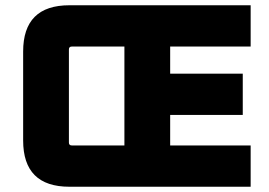

<svg xmlns="http://www.w3.org/2000/svg" viewBox="-20 -710 1023 730"><path d="M68 -176V-514Q68 -690 244 -690H933V-533H627V-430H903V-273H627V-157H933V0H244Q68 0 68 -176ZM242 -168Q242 -157 253 -157H453V-533H253Q242 -533 242 -522Z"/></svg>

Font: Oxanium ExtraLight ExtraBold
Style: Regular
Weight: 800
Version: Version 2.000